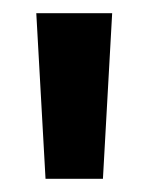

<svg xmlns="http://www.w3.org/2000/svg" viewBox="-20 -720 225 291"><path d="M49 -449H136L150 -700H35Z"/></svg>

Font: Space Cowgirl Medium
Style: Regular
Weight: 600
Designer: Valery Marier
Foundry: Valery Marier
Version: Version 1.000;hotconv 1.0.109;makeotfexe 2.5.65596